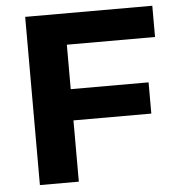

<svg xmlns="http://www.w3.org/2000/svg" viewBox="-51 -748 741 796"><g transform="rotate(-5 319.5 -350.0)"><path d="M245 -570V-385H569V-255H245V0H83V-700H612V-570Z"/></g></svg>

Font: Idrija
Style: Bold
Weight: 700
Designer: Julieta Ulanovsky
Foundry: Julieta Ulanovsky
Version: Version 7.200